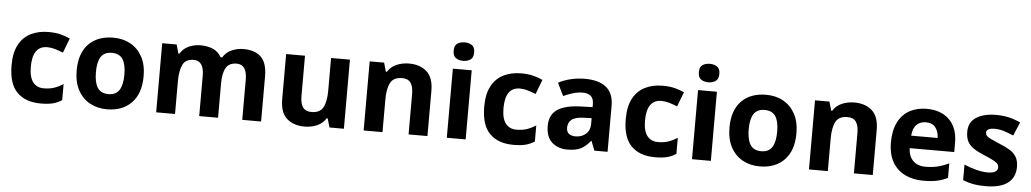

<svg xmlns="http://www.w3.org/2000/svg" viewBox="-40 -1130 8115 1511"><g transform="rotate(5 4017.5 -375.0)"><path d="M300 10Q178 10 111.5 -57.5Q45 -125 45 -270Q45 -370 79 -433Q113 -496 173.5 -526Q234 -556 313 -556Q369 -556 410.5 -545Q452 -534 483 -519L439 -404Q404 -418 373.5 -427Q343 -436 313 -436Q197 -436 197 -271Q197 -189 227.5 -150Q258 -111 313 -111Q360 -111 396 -123.5Q432 -136 466 -158V-31Q432 -9 394.5 0.5Q357 10 300 10Z M1088 -274Q1088 -138 1016.5 -64Q945 10 822 10Q746 10 686.5 -23Q627 -56 593 -119.5Q559 -183 559 -274Q559 -410 630 -483Q701 -556 825 -556Q902 -556 961 -523Q1020 -490 1054 -427.5Q1088 -365 1088 -274ZM711 -274Q711 -193 737.5 -151.5Q764 -110 824 -110Q883 -110 909.5 -151.5Q936 -193 936 -274Q936 -355 909.5 -395.5Q883 -436 823 -436Q764 -436 737.5 -395.5Q711 -355 711 -274Z M1852 -556Q1945 -556 1992.5 -508.5Q2040 -461 2040 -356V0H1891V-319Q1891 -437 1809 -437Q1750 -437 1725 -395Q1700 -353 1700 -274V0H1551V-319Q1551 -437 1469 -437Q1407 -437 1383.5 -390.5Q1360 -344 1360 -257V0H1211V-546H1325L1345 -476H1353Q1378 -518 1421.5 -537Q1465 -556 1512 -556Q1572 -556 1614 -536.5Q1656 -517 1678 -476H1691Q1716 -518 1760.5 -537Q1805 -556 1852 -556Z M2694 -546V0H2580L2560 -70H2552Q2526 -28 2480.5 -9Q2435 10 2384 10Q2296 10 2243 -37.5Q2190 -85 2190 -190V-546H2339V-227Q2339 -169 2360 -139Q2381 -109 2427 -109Q2495 -109 2520 -155.5Q2545 -202 2545 -289V-546Z M3160 -556Q3248 -556 3301 -508.5Q3354 -461 3354 -356V0H3205V-319Q3205 -378 3184 -407.5Q3163 -437 3117 -437Q3049 -437 3024 -390.5Q2999 -344 2999 -257V0H2850V-546H2964L2984 -476H2992Q3018 -518 3063.5 -537Q3109 -556 3160 -556Z M3582 -760Q3615 -760 3639 -744.5Q3663 -729 3663 -687Q3663 -646 3639 -630Q3615 -614 3582 -614Q3548 -614 3524.5 -630Q3501 -646 3501 -687Q3501 -729 3524.5 -744.5Q3548 -760 3582 -760ZM3656 -546V0H3507V-546Z M4034 10Q3912 10 3845.5 -57.5Q3779 -125 3779 -270Q3779 -370 3813 -433Q3847 -496 3907.5 -526Q3968 -556 4047 -556Q4103 -556 4144.5 -545Q4186 -534 4217 -519L4173 -404Q4138 -418 4107.5 -427Q4077 -436 4047 -436Q3931 -436 3931 -271Q3931 -189 3961.5 -150Q3992 -111 4047 -111Q4094 -111 4130 -123.5Q4166 -136 4200 -158V-31Q4166 -9 4128.5 0.5Q4091 10 4034 10Z M4550 -557Q4660 -557 4718.5 -509.5Q4777 -462 4777 -364V0H4673L4644 -74H4640Q4605 -30 4566 -10Q4527 10 4459 10Q4386 10 4338 -32.5Q4290 -75 4290 -163Q4290 -250 4351 -291.5Q4412 -333 4534 -337L4629 -340V-364Q4629 -407 4606.5 -427Q4584 -447 4544 -447Q4504 -447 4466 -435.5Q4428 -424 4390 -407L4341 -508Q4385 -531 4438.5 -544Q4492 -557 4550 -557ZM4629 -253 4571 -251Q4499 -249 4471 -225Q4443 -201 4443 -162Q4443 -128 4463 -113.5Q4483 -99 4515 -99Q4563 -99 4596 -127.5Q4629 -156 4629 -208Z M5152 10Q5030 10 4963.5 -57.5Q4897 -125 4897 -270Q4897 -370 4931 -433Q4965 -496 5025.5 -526Q5086 -556 5165 -556Q5221 -556 5262.5 -545Q5304 -534 5335 -519L5291 -404Q5256 -418 5225.5 -427Q5195 -436 5165 -436Q5049 -436 5049 -271Q5049 -189 5079.5 -150Q5110 -111 5165 -111Q5212 -111 5248 -123.5Q5284 -136 5318 -158V-31Q5284 -9 5246.5 0.5Q5209 10 5152 10Z M5519 -760Q5552 -760 5576 -744.5Q5600 -729 5600 -687Q5600 -646 5576 -630Q5552 -614 5519 -614Q5485 -614 5461.5 -630Q5438 -646 5438 -687Q5438 -729 5461.5 -744.5Q5485 -760 5519 -760ZM5593 -546V0H5444V-546Z M6245 -274Q6245 -138 6173.5 -64Q6102 10 5979 10Q5903 10 5843.5 -23Q5784 -56 5750 -119.5Q5716 -183 5716 -274Q5716 -410 5787 -483Q5858 -556 5982 -556Q6059 -556 6118 -523Q6177 -490 6211 -427.5Q6245 -365 6245 -274ZM5868 -274Q5868 -193 5894.5 -151.5Q5921 -110 5981 -110Q6040 -110 6066.5 -151.5Q6093 -193 6093 -274Q6093 -355 6066.5 -395.5Q6040 -436 5980 -436Q5921 -436 5894.5 -395.5Q5868 -355 5868 -274Z M6678 -556Q6766 -556 6819 -508.5Q6872 -461 6872 -356V0H6723V-319Q6723 -378 6702 -407.5Q6681 -437 6635 -437Q6567 -437 6542 -390.5Q6517 -344 6517 -257V0H6368V-546H6482L6502 -476H6510Q6536 -518 6581.5 -537Q6627 -556 6678 -556Z M7250 -556Q7363 -556 7429 -491.5Q7495 -427 7495 -308V-236H7143Q7145 -173 7180.5 -137Q7216 -101 7279 -101Q7332 -101 7375 -111.5Q7418 -122 7464 -144V-29Q7424 -9 7379.5 0.5Q7335 10 7272 10Q7190 10 7127 -20.5Q7064 -51 7028 -113Q6992 -175 6992 -269Q6992 -364 7024.5 -428Q7057 -492 7115 -524Q7173 -556 7250 -556ZM7251 -450Q7208 -450 7179.5 -422Q7151 -394 7146 -335H7355Q7354 -385 7329 -417.5Q7304 -450 7251 -450Z M7997 -162Q7997 -79 7938.5 -34.5Q7880 10 7764 10Q7707 10 7666 2.5Q7625 -5 7584 -22V-145Q7628 -125 7679 -112Q7730 -99 7769 -99Q7813 -99 7831.5 -112Q7850 -125 7850 -146Q7850 -160 7842.5 -171Q7835 -182 7810 -196Q7785 -210 7732 -232Q7681 -253 7648 -275Q7615 -297 7599 -327.5Q7583 -358 7583 -404Q7583 -480 7642 -518Q7701 -556 7799 -556Q7850 -556 7896 -546Q7942 -536 7991 -513L7946 -406Q7906 -423 7870 -434.5Q7834 -446 7797 -446Q7731 -446 7731 -410Q7731 -397 7739.5 -386.5Q7748 -376 7772.5 -364Q7797 -352 7845 -332Q7892 -313 7926 -292.5Q7960 -272 7978.5 -241Q7997 -210 7997 -162Z"/></g></svg>

Font: Noto IKEA Arabic
Style: Bold
Weight: 700
Designer: Monotype Design Team
Foundry: Monotype Imaging Inc.
Version: Version 1.200